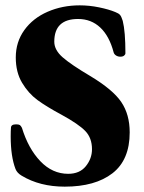

<svg xmlns="http://www.w3.org/2000/svg" viewBox="-20 -684 540 718"><path d="M61 -27Q44 -37 38 -52Q20 -99 20 -174Q20 -195 21 -206Q21 -219 40 -219Q50 -219 54 -216.5Q58 -214 62 -206Q86 -128 131 -81Q176 -34 235 -34Q278 -34 301 -62.5Q324 -91 324 -126Q324 -168 299 -194Q274 -220 210 -255Q154 -285 120 -310Q86 -335 62.5 -374.5Q39 -414 39 -469Q39 -527 71 -571.5Q103 -616 158 -640Q213 -664 278 -664Q314 -664 350.5 -656.5Q387 -649 411 -639Q424 -634 429 -628Q434 -622 439 -606Q449 -566 449 -485Q449 -480 444 -476Q439 -472 430 -472Q421 -472 414 -476.5Q407 -481 405 -488Q389 -549 355 -581Q321 -613 272 -613Q183 -613 183 -528Q183 -497 214.5 -469.5Q246 -442 317 -400Q402 -349 433.5 -302.5Q465 -256 465 -189Q465 -86 400.5 -36Q336 14 222 14Q129 14 61 -27Z"/></svg>

Font: EB Garamond ExtraBold
Style: Regular
Weight: 800
Designer: Georg Duffner and Octavio Pardo
Foundry: Georg Duffner
Version: Version 1.000